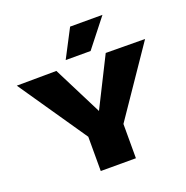

<svg xmlns="http://www.w3.org/2000/svg" viewBox="-164 -1085 1195 1232"><g transform="rotate(-20 434.0 -469.0)"><path d="M315 0V-234L-4 -699L267 -701L436 -366L604 -701L872 -699L555 -234V0ZM347 -746 447 -938H668L517 -746Z"/></g></svg>

Font: Georama Extended ExtraBold
Style: Regular
Weight: 800
Width: 7
Designer: Jean-Baptiste Levee
Foundry: Production Type
Version: Version 1.000